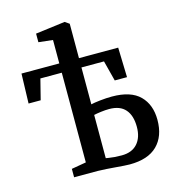

<svg xmlns="http://www.w3.org/2000/svg" viewBox="-120 -920 936 1032"><g transform="rotate(-15 348.0 -404.5)"><path d="M249 -611.8V-742.2L169.9 -751V-798.8L333.5 -819.8H334.5L358.4 -803.2V-611.8H576.7L581.5 -446.3H513.2L483.9 -560.1H358.4V-354.5L358.9 -355Q374.5 -358.9 409.4 -362.8Q444.3 -366.7 475.6 -366.7Q580.6 -366.7 630.4 -316.9Q680.2 -267.1 680.2 -182.6Q680.2 -91.3 628.4 -40.3Q576.7 10.7 474.6 10.7Q452.6 10.7 391.6 5.4Q380.9 4.4 348.4 2.2Q315.9 0 299.8 0H167.5V-46.9L249 -61V-560.1H129.9L101.1 -446.3H33.7L38.6 -611.8ZM358.4 -55.2Q361.8 -54.7 375 -52.5Q388.2 -50.3 406.2 -48.8Q424.3 -47.4 445.8 -47.4Q502.4 -47.4 533 -81.5Q563.5 -115.7 563.5 -174.8Q563.5 -237.8 533.9 -271.7Q504.4 -305.7 444.3 -305.7Q422.9 -305.7 398.2 -302.5Q373.5 -299.3 358.9 -295.9L358.4 -296.4Z"/></g></svg>

Font: Merriweather
Style: Regular
Weight: 400
Designer: Eben Sorkin
Foundry: Eben Sorkin
Version: Version 1.584; ttfautohint (v1.6)